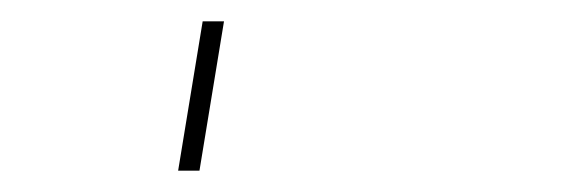

<svg xmlns="http://www.w3.org/2000/svg" viewBox="-20 60 540 180"><path d="M147 220 170 80H190L167 220Z"/></svg>

Font: Iosevka Term Curly Th Obl
Style: Regular
Weight: 100
Italic angle: -9°
Designer: Belleve Invis
Foundry: Belleve Invis
Version: Version 32.3.0